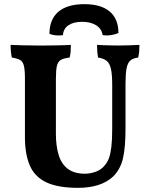

<svg xmlns="http://www.w3.org/2000/svg" viewBox="-20 -895 726 924"><path d="M584 -273Q584 -187 572 -134Q560 -81 525 -46Q495 -18 452.5 -4.5Q410 9 355 9Q259 9 203 -17.5Q147 -44 123.5 -98.5Q100 -153 100 -235V-516Q100 -558 95 -578.5Q90 -599 76.5 -606.5Q63 -614 37 -618Q34 -631 32.5 -647Q31 -663 31 -679Q51 -678 86 -677Q121 -676 157 -676Q175 -676 198 -676Q221 -676 245 -676.5Q269 -677 289 -677.5Q309 -678 321 -679Q321 -662 320 -647Q319 -632 315 -618Q288 -615 273.5 -607Q259 -599 254 -578.5Q249 -558 249 -516V-251Q249 -192 262.5 -148.5Q276 -105 307 -82Q338 -59 389 -59Q413 -59 439.5 -68Q466 -77 484 -99Q497 -114 504.5 -134.5Q512 -155 516 -189Q520 -223 520 -275V-487Q520 -536 514 -563Q508 -590 493.5 -602Q479 -614 452 -618Q449 -635 448 -650Q447 -665 447 -679Q460 -678 478 -677.5Q496 -677 515.5 -676.5Q535 -676 550 -676Q576 -676 604 -677Q632 -678 651 -679Q651 -664 650 -649.5Q649 -635 645 -618Q620 -615 607 -603.5Q594 -592 589 -565.5Q584 -539 584 -492ZM218 -732Q218 -802 261 -838.5Q304 -875 386 -875Q466 -875 508 -839.5Q550 -804 550 -736Q534 -729 514 -726Q494 -723 474 -726Q469 -757 442.5 -773.5Q416 -790 375 -790Q334 -790 309.5 -773.5Q285 -757 283 -726Q265 -723 248 -725Q231 -727 218 -732Z"/></svg>

Font: Vollkorn
Style: Bold
Weight: 700
Designer: Friedrich Althausen
Foundry: Friedrich Althausen
Version: Version 5.000